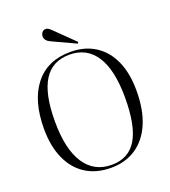

<svg xmlns="http://www.w3.org/2000/svg" viewBox="-165 -1049 1051 1184"><g transform="rotate(-20 360.5 -457.5)"><path d="M361 14Q264 14 195 -30Q126 -74 89 -156.5Q52 -239 52 -353Q52 -538 134 -641Q216 -744 366 -744Q461 -744 529 -700Q597 -656 633 -575Q669 -494 669 -381Q669 -255 631.5 -167Q594 -79 524.5 -32.5Q455 14 361 14ZM370 -2Q481 -2 534.5 -90Q588 -178 588 -364Q588 -545 528.5 -637.5Q469 -730 355 -730Q242 -730 186.5 -641.5Q131 -553 131 -373Q131 -191 193 -96.5Q255 -2 370 -2ZM428 -776 275 -847Q239 -863 239 -892Q239 -906 248 -917.5Q257 -929 272 -929Q280 -929 288.5 -924Q297 -919 310 -906L434 -785Z"/></g></svg>

Font: Literata 72pt Light
Style: Regular
Weight: 300
Designer: Latin by Veronika Burian and Jose Scaglione. Greek by Irene Vlachou. Cyrillic by Vera Evstafieva.
Foundry: TypeTogether
Version: Version 3.002